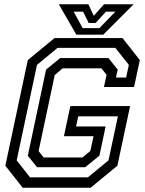

<svg xmlns="http://www.w3.org/2000/svg" viewBox="-20 -878 679 898"><path d="M86 0 5 -103 110 -597 235 -700H553L634 -597L607 -471H466L478.5 -528L454.5 -558.5H273L236 -527L160.5 -171.5L184 -141.5H365.5L402.5 -172L417.5 -241H279L309 -382H588.5L529 -103L404 0ZM120.5 -48.5H391L487.5 -128L531.5 -334H346L335.5 -286.5H474L445 -150L378.5 -96H153.5L110 -149.5L195.5 -552.5L261.5 -606.5H487L530.5 -552.5L522.5 -515.5H570L582.5 -574.5L519.5 -654H249L153 -574.5L58 -128ZM337 -716 255 -858H393.5L418.5 -804L466.5 -858H605L463 -716ZM366.5 -746.5H445L519.5 -823.5H475.5L427 -770.5H395L368.5 -823.5H324.5Z"/></svg>

Font: Tourney Thin Medium
Style: Italic
Weight: 500
Italic angle: -12°
Version: Version 1.015